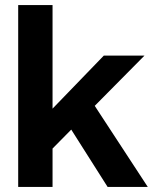

<svg xmlns="http://www.w3.org/2000/svg" viewBox="-20 -740 608 760"><path d="M52 0H188V-152L262 -227L406 0H565L355 -321L552 -520H391L188 -310V-720H52Z"/></svg>

Font: Aspekta 650
Style: Regular
Weight: 650
Designer: Ivo Dolenc
Version: Version 2.000